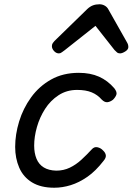

<svg xmlns="http://www.w3.org/2000/svg" viewBox="-20 -860 621 899"><path d="M234 19Q171 19 130 -6Q89 -31 70 -75Q51 -119 51 -172Q51 -230 69.5 -291Q88 -352 125.5 -404Q163 -456 219 -487.5Q275 -519 349 -519Q403 -519 443.5 -501Q484 -483 515 -447Q529 -429 525 -417Q521 -405 509 -393Q496 -383 483 -381.5Q470 -380 456 -394Q437 -416 409.5 -427.5Q382 -439 341 -439Q292 -439 254 -414Q216 -389 191 -350Q166 -311 153 -265.5Q140 -220 140 -178Q140 -143 151 -116.5Q162 -90 185 -76Q208 -62 243 -61Q278 -61 307 -75Q336 -89 361 -112Q386 -135 409 -160Q421 -174 436.5 -170.5Q452 -167 462 -156Q474 -145 475.5 -133Q477 -121 465 -107Q428 -59 389 -32Q350 -5 311 7Q272 19 234 19ZM256 -610Q243 -610 233 -621Q223 -632 223 -644Q223 -652 227 -658Q231 -664 235 -668L389 -818Q402 -830 415.5 -835Q429 -840 446 -840Q459 -840 470.5 -833.5Q482 -827 488 -815L575 -661Q579 -654 580 -649Q581 -644 581 -640Q581 -628 566.5 -619Q552 -610 542 -610Q533 -610 527.5 -615Q522 -620 516 -626L427 -739L283 -625Q277 -621 270 -615.5Q263 -610 256 -610Z"/></svg>

Font: Playwrite AU SA
Style: Regular
Weight: 400
Designer: Veronika Burian, José Scaglione
Foundry: TypeTogether
Version: Version 1.002